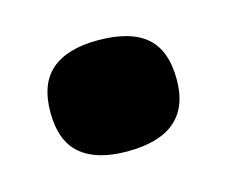

<svg xmlns="http://www.w3.org/2000/svg" viewBox="-40 -459 292 247"><g transform="rotate(-15 106.0 -336.0)"><path d="M105 -262Q64 -262 43 -280Q22 -298 22 -336Q22 -374 43 -392Q64 -410 105 -410Q148 -410 169 -392Q190 -374 190 -335Q190 -262 105 -262Z"/></g></svg>

Font: Bricolage Grotesque 28pt SemiBold
Style: Regular
Weight: 600
Version: Version 1.001;gftools[0.9.33.dev8+g029e19f]